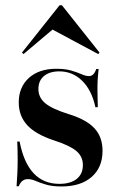

<svg xmlns="http://www.w3.org/2000/svg" viewBox="-20 -685 442 717"><path d="M209.7 11.3Q175 11.3 152 4.4Q129 -2.4 113.3 -9.3Q97.6 -16.1 83.9 -16.1Q60.5 -16.1 50 10.5H41.9Q43.5 -13.7 44.8 -38.3Q46 -62.9 46 -91.9Q46 -121 44.4 -156.5H53.2Q68.5 -77.4 105.6 -37.9Q142.7 1.6 201.6 1.6Q243.5 1.6 266.5 -16.9Q289.5 -35.5 289.5 -68.5Q289.5 -100 265.7 -120.6Q241.9 -141.1 184.7 -159.7Q114.5 -182.3 82.3 -216.9Q50 -251.6 50 -302.4Q50 -359.7 87.9 -394Q125.8 -428.2 190.3 -428.2Q222.6 -428.2 245.2 -421.8Q267.7 -415.3 283.9 -408.1Q300 -400.8 312.1 -400.8Q321.8 -400.8 328.2 -407.3Q334.7 -413.7 339.5 -427.4H348.4Q346 -407.3 344.8 -387.1Q343.5 -366.9 344 -342.7Q344.4 -318.5 345.2 -284.7H336.3Q322.6 -348.4 286.7 -383.5Q250.8 -418.5 201.6 -418.5Q165.3 -418.5 144.4 -401.2Q123.4 -383.9 123.4 -352.4Q123.4 -321 148.8 -299.6Q174.2 -278.2 236.3 -258.9Q302.4 -238.7 332.7 -206Q362.9 -173.4 362.9 -121.8Q362.9 -59.7 322.2 -24.2Q281.5 11.3 209.7 11.3ZM67.7 -483.1 62.1 -488.7 202.4 -665.3H211.3L351.6 -488.7L346.8 -483.1L157.3 -584.7L191.1 -587.1Z"/></svg>

Font: Playfair 144pt
Style: Bold
Weight: 700
Version: Version 2.001;gftools[0.9.30]